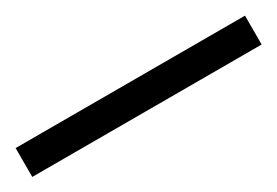

<svg xmlns="http://www.w3.org/2000/svg" viewBox="-16 -960 490 340"><g transform="rotate(-30 229.5 -789.5)"><path d="M-5 -760H464V-819H-5Z"/></g></svg>

Font: Noto Serif Gurmukhi Medium
Style: Regular
Weight: 500
Designer: Vaibhav Singh and the Monotype Design Team
Foundry: Monotype Imaging Inc.
Version: Version 2.004